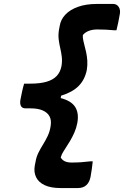

<svg xmlns="http://www.w3.org/2000/svg" viewBox="-20 -785 640 971"><path d="M371 -163Q366 -137 356 -114.5Q346 -92 334.5 -72.5Q323 -53 312 -36.5Q301 -20 293 -5Q292 -2 290.5 2Q289 6 287 11Q294 24 307.5 30.5Q321 37 342 37Q367 37 389.5 35.5Q412 34 436 31H449Q447 49 444.5 68.5Q442 88 438 109Q433 136 417 151Q401 166 374 166H286Q237 166 206 151.5Q175 137 162.5 111Q150 85 156 52L160 32Q164 8 174.5 -13Q185 -34 197.5 -54Q210 -74 221 -97Q232 -120 236 -147Q241 -177 230.5 -196.5Q220 -216 196 -226.5Q172 -237 135 -237H109Q93 -237 86.5 -248Q80 -259 83 -279Q87 -300 91.5 -321Q96 -342 102 -362H134Q182 -362 215 -371.5Q248 -381 266.5 -400.5Q285 -420 291 -451Q295 -475 292.5 -497Q290 -519 285 -540Q280 -561 277 -584Q274 -607 278 -633L282 -654Q287 -686 310.5 -711Q334 -736 374.5 -750.5Q415 -765 469 -765H553Q570 -765 580 -750.5Q590 -736 586 -714Q582 -691 578 -671.5Q574 -652 569 -632H556Q537 -634 515.5 -635Q494 -636 472 -636Q448 -636 429.5 -629Q411 -622 399 -608Q399 -605 399 -601.5Q399 -598 399 -594Q401 -579 406 -560.5Q411 -542 415.5 -521.5Q420 -501 421.5 -478.5Q423 -456 419 -431Q409 -382 378 -350.5Q347 -319 289 -301L287 -289Q341 -275 360.5 -243.5Q380 -212 371 -163Z"/></svg>

Font: Rec Mono Semicasual
Style: Bold Italic
Weight: 700
Italic angle: -10°
Version: Version 1.085; ttfautohint (v1.8.4.7-5d5b)